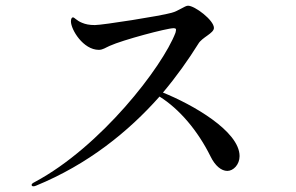

<svg xmlns="http://www.w3.org/2000/svg" viewBox="-20 -674 1040 674"><path d="M552 -349C600 -406 641 -464 676 -520C689 -543 731 -557 731 -576C731 -603 664 -654 640 -654C629 -654 606 -635 582 -629C544 -618 340 -586 313 -586C293 -586 280 -589 268 -594C248 -602 242 -613 236 -613C232 -613 229 -608 229 -599C229 -570 272 -499 327 -499C341 -499 351 -507 365 -513C411 -534 566 -575 589 -575C594 -575 598 -574 598 -570C598 -567 597 -564 596 -559C550 -439 334 -159 102 -35C94 -31 91 -28 91 -25C91 -22 93 -20 97 -20C99 -20 101 -20 106 -22C289 -97 431 -212 540 -335C609 -292 674 -216 719 -125C735 -92 757 -74 778 -74C799 -74 821 -96 821 -126C821 -214 654 -308 552 -349Z"/></svg>

Font: Shippori Mincho OTF Medium
Style: Regular
Weight: 500
Designer: FONTDASU
Foundry: FONTDASU / Google Inc. / but / Adobe
Version: Version 3.300;hotconv 1.0.109;makeotfexe 2.5.65596